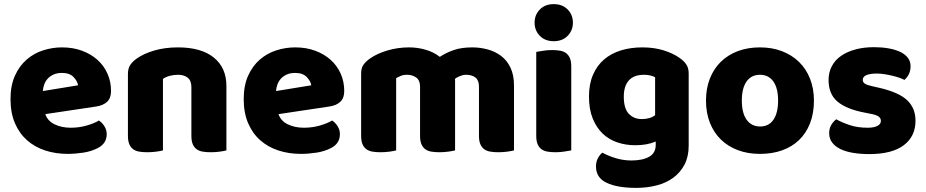

<svg xmlns="http://www.w3.org/2000/svg" viewBox="-20 -731 4494 932"><path d="M309 16Q250 16 199.5 -0.5Q149 -17 111.5 -50Q74 -83 52.5 -133Q31 -183 31 -250Q31 -316 52.5 -363.5Q74 -411 109 -441.5Q144 -472 189 -486.5Q234 -501 281 -501Q334 -501 377.5 -485Q421 -469 452.5 -441Q484 -413 501.5 -374Q519 -335 519 -289Q519 -255 500 -237Q481 -219 447 -214L200 -177Q211 -144 245 -127.5Q279 -111 323 -111Q364 -111 400.5 -121.5Q437 -132 460 -146Q476 -136 487 -118Q498 -100 498 -80Q498 -35 456 -13Q424 4 384 10Q344 16 309 16ZM281 -377Q257 -377 239.5 -369Q222 -361 211 -348.5Q200 -336 194.5 -320.5Q189 -305 188 -289L359 -317Q356 -337 337 -357Q318 -377 281 -377Z M909 -308Q909 -339 891.5 -353.5Q874 -368 844 -368Q824 -368 804.5 -363Q785 -358 771 -348V-1Q761 2 739.5 5Q718 8 695 8Q673 8 655.5 5Q638 2 626 -7Q614 -16 607.5 -31.5Q601 -47 601 -72V-372Q601 -399 612.5 -416Q624 -433 644 -447Q678 -471 729.5 -486Q781 -501 844 -501Q957 -501 1018 -451.5Q1079 -402 1079 -314V-1Q1069 2 1047.5 5Q1026 8 1003 8Q981 8 963.5 5Q946 2 934 -7Q922 -16 915.5 -31.5Q909 -47 909 -72Z M1441 16Q1382 16 1331.5 -0.5Q1281 -17 1243.5 -50Q1206 -83 1184.5 -133Q1163 -183 1163 -250Q1163 -316 1184.5 -363.5Q1206 -411 1241 -441.5Q1276 -472 1321 -486.5Q1366 -501 1413 -501Q1466 -501 1509.5 -485Q1553 -469 1584.5 -441Q1616 -413 1633.5 -374Q1651 -335 1651 -289Q1651 -255 1632 -237Q1613 -219 1579 -214L1332 -177Q1343 -144 1377 -127.5Q1411 -111 1455 -111Q1496 -111 1532.5 -121.5Q1569 -132 1592 -146Q1608 -136 1619 -118Q1630 -100 1630 -80Q1630 -35 1588 -13Q1556 4 1516 10Q1476 16 1441 16ZM1413 -377Q1389 -377 1371.5 -369Q1354 -361 1343 -348.5Q1332 -336 1326.5 -320.5Q1321 -305 1320 -289L1491 -317Q1488 -337 1469 -357Q1450 -377 1413 -377Z M1966 -501Q2007 -501 2046.5 -489.5Q2086 -478 2115 -455Q2145 -475 2182.5 -488Q2220 -501 2273 -501Q2311 -501 2347.5 -491Q2384 -481 2412.5 -459.5Q2441 -438 2458 -402.5Q2475 -367 2475 -316V-1Q2465 2 2443.5 5Q2422 8 2399 8Q2377 8 2359.5 5Q2342 2 2330 -7Q2318 -16 2311.5 -31.5Q2305 -47 2305 -72V-311Q2305 -341 2288 -354.5Q2271 -368 2242 -368Q2228 -368 2212 -361.5Q2196 -355 2188 -348Q2189 -344 2189 -340.5Q2189 -337 2189 -334V-1Q2178 2 2156.5 5Q2135 8 2113 8Q2091 8 2073.5 5Q2056 2 2044 -7Q2032 -16 2025.5 -31.5Q2019 -47 2019 -72V-311Q2019 -341 2000.5 -354.5Q1982 -368 1956 -368Q1938 -368 1925 -362.5Q1912 -357 1903 -352V-1Q1893 2 1871.5 5Q1850 8 1827 8Q1805 8 1787.5 5Q1770 2 1758 -7Q1746 -16 1739.5 -31.5Q1733 -47 1733 -72V-374Q1733 -401 1744.5 -417Q1756 -433 1776 -447Q1810 -471 1860.5 -486Q1911 -501 1966 -501Z M2575 -621Q2575 -659 2600.5 -685Q2626 -711 2668 -711Q2710 -711 2735.5 -685Q2761 -659 2761 -621Q2761 -583 2735.5 -557Q2710 -531 2668 -531Q2626 -531 2600.5 -557Q2575 -583 2575 -621ZM2753 -1Q2742 1 2720.5 4.5Q2699 8 2677 8Q2655 8 2637.5 5Q2620 2 2608 -7Q2596 -16 2589.5 -31.5Q2583 -47 2583 -72V-479Q2594 -481 2615.5 -484.5Q2637 -488 2659 -488Q2681 -488 2698.5 -485Q2716 -482 2728 -473Q2740 -464 2746.5 -448.5Q2753 -433 2753 -408Z M3098 -501Q3155 -501 3201.5 -486.5Q3248 -472 3280 -449Q3300 -435 3311.5 -418Q3323 -401 3323 -374V-24Q3323 29 3303 67.5Q3283 106 3248.5 131.5Q3214 157 3167.5 169Q3121 181 3068 181Q2977 181 2925 156.5Q2873 132 2873 77Q2873 54 2882.5 36.5Q2892 19 2904 10Q2933 26 2969.5 37Q3006 48 3045 48Q3099 48 3131 30Q3163 12 3163 -28V-44Q3122 -26 3063 -26Q3018 -26 2977.5 -39.5Q2937 -53 2906.5 -81.5Q2876 -110 2857.5 -155Q2839 -200 2839 -262Q2839 -323 2858.5 -368Q2878 -413 2912.5 -442.5Q2947 -472 2994.5 -486.5Q3042 -501 3098 -501ZM3160 -356Q3153 -360 3139.5 -364Q3126 -368 3106 -368Q3057 -368 3032.5 -340.5Q3008 -313 3008 -262Q3008 -204 3032.5 -178.5Q3057 -153 3095 -153Q3136 -153 3160 -172Z M3931 -243Q3931 -181 3912 -132.5Q3893 -84 3858.5 -51Q3824 -18 3776 -1Q3728 16 3669 16Q3610 16 3562 -2Q3514 -20 3479.5 -53.5Q3445 -87 3426 -135Q3407 -183 3407 -243Q3407 -302 3426 -350Q3445 -398 3479.5 -431.5Q3514 -465 3562 -483Q3610 -501 3669 -501Q3728 -501 3776 -482.5Q3824 -464 3858.5 -430.5Q3893 -397 3912 -349Q3931 -301 3931 -243ZM3581 -243Q3581 -182 3604.5 -149.5Q3628 -117 3670 -117Q3712 -117 3734.5 -150Q3757 -183 3757 -243Q3757 -303 3734 -335.5Q3711 -368 3669 -368Q3627 -368 3604 -335.5Q3581 -303 3581 -243Z M4424 -145Q4424 -69 4367 -26Q4310 17 4199 17Q4157 17 4121 11Q4085 5 4059.5 -7.5Q4034 -20 4019.5 -39Q4005 -58 4005 -84Q4005 -108 4015 -124.5Q4025 -141 4039 -152Q4068 -136 4105.5 -123.5Q4143 -111 4192 -111Q4223 -111 4239.5 -120Q4256 -129 4256 -144Q4256 -158 4244 -166Q4232 -174 4204 -179L4174 -185Q4087 -202 4044.5 -238.5Q4002 -275 4002 -343Q4002 -380 4018 -410Q4034 -440 4063 -460Q4092 -480 4132.5 -491Q4173 -502 4222 -502Q4259 -502 4291.5 -496.5Q4324 -491 4348 -480Q4372 -469 4386 -451.5Q4400 -434 4400 -410Q4400 -387 4391.5 -370.5Q4383 -354 4370 -343Q4362 -348 4346 -353.5Q4330 -359 4311 -363.5Q4292 -368 4272.5 -371Q4253 -374 4237 -374Q4204 -374 4186 -366.5Q4168 -359 4168 -343Q4168 -332 4178 -325Q4188 -318 4216 -312L4247 -305Q4343 -283 4383.5 -244.5Q4424 -206 4424 -145Z"/></svg>

Font: Baloo Tamma
Style: Regular
Weight: 400
Designer: Divya Kowshik and Ek Type
Foundry: Ek Type
Version: Version 1.007;PS 1.000;hotconv 1.0.88;makeotf.lib2.5.647800